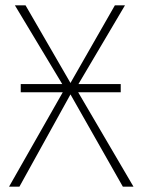

<svg xmlns="http://www.w3.org/2000/svg" viewBox="-20 -702 532 722"><path d="M274 -355 482 0H442L245 -347L53 0H14L216 -355H58V-386H214L36 -682H76L245 -390L412 -682H450L275 -386H434V-355Z"/></svg>

Font: Fira Sans UltraLight
Style: Regular
Weight: 200
Designer: Carrois Corporate & Edenspiekermann AG
Foundry: Carrois Corporate GbR & Edenspiekermann AG
Version: Version 4.106;PS 004.106;hotconv 1.0.70;makeotf.lib2.5.58329